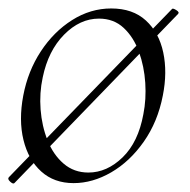

<svg xmlns="http://www.w3.org/2000/svg" viewBox="-21 -419 449 454"><path d="M13 14Q10 17 3 10.5Q-4 4 0 0L386 -398Q388 -400 396 -395Q404 -390 400 -386ZM153 14Q107 14 76.5 -13.5Q46 -41 34.5 -88Q23 -135 34 -193Q45 -251 75.5 -297.5Q106 -344 149.5 -371.5Q193 -399 242 -399Q293 -399 324 -370.5Q355 -342 365 -295Q375 -248 364 -193Q352 -131 319 -84Q286 -37 242 -11.5Q198 14 153 14ZM188 -11Q232 -11 269 -47Q306 -83 318 -149Q325 -184 322.5 -223Q320 -262 307.5 -296.5Q295 -331 271.5 -353Q248 -375 213 -375Q168 -375 130.5 -337Q93 -299 80 -236Q72 -199 75 -160Q78 -121 91.5 -87Q105 -53 129.5 -32Q154 -11 188 -11Z"/></svg>

Font: Cormorant Garamond Light
Style: Italic
Weight: 300
Italic angle: -10°
Designer: Christian Thalmann (Catharsis Fonts)
Foundry: Catharsis Fonts
Version: Version 4.001